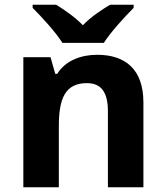

<svg xmlns="http://www.w3.org/2000/svg" viewBox="-20 -879 697 806"><path d="M242 -699H416C444 -744 505 -810 541 -846V-859H442C407 -838 362 -809 328 -773C293 -809 251 -837 216 -859H117V-846C154 -809 214 -744 242 -699ZM388 -649C320 -649 255 -625 220 -569H212L192 -639H78V-93H227V-350C227 -466 254 -530 345 -530C406 -530 433 -490 433 -412V-93H582V-449C582 -589 505 -649 388 -649Z"/></svg>

Font: Noto Sans Telugu UI
Style: Bold
Weight: 700
Designer: Jelle Bosma - Monotype Design Team
Foundry: Monotype Imaging Inc.
Version: Version 2.005